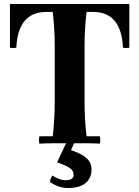

<svg xmlns="http://www.w3.org/2000/svg" viewBox="-20 -720 700 965"><path d="M178 2Q174 -17 178 -35H245Q250 -76 252.5 -120.5Q255 -165 255 -210V-490Q255 -535 252.5 -575Q250 -615 245 -660H212Q142 -660 104 -615Q66 -570 62 -480Q46 -477 30 -480V-700H630V-480Q614 -477 598 -480Q594 -570 556.5 -615Q519 -660 448 -660H415Q410 -615 407.5 -575Q405 -535 405 -490V-210Q405 -165 407.5 -120.5Q410 -76 415 -35H482Q486 -17 482 2Q448 0 406.5 0Q365 0 330 0Q296 0 254.5 0Q213 0 178 2ZM243 162Q261 174 278.5 180Q296 186 310 186Q350 186 350 158Q350 138 331.5 125Q313 112 267 96L312 0H352L337 35Q388 51 414 74Q440 97 440 132Q440 175 410 200Q380 225 322 225Q298 225 276 217.5Q254 210 231 195Q233 178 243 162Z"/></svg>

Font: Poltawski Nowy
Style: Bold
Weight: 700
Designer: Adam Pótawski, Mateusz Machalski, Borys Kosmynka, Ania Wieluska
Foundry: Capitalics.wtf
Version: Version 1.001;gftools[0.9.25]